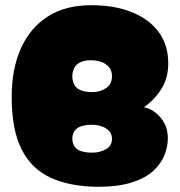

<svg xmlns="http://www.w3.org/2000/svg" viewBox="-20 -720 692 739"><path d="M356 -1Q249 -2 175 -36Q101 -70 63 -145.5Q25 -221 25 -346Q25 -455 60.5 -534Q96 -613 164 -656.5Q232 -700 331 -700Q418 -700 483 -675Q548 -650 585.5 -603.5Q623 -557 627 -493Q631 -432 606.5 -387Q582 -342 534 -307Q569 -301 597.5 -268Q626 -235 626 -188Q626 -156 613 -123Q600 -90 569.5 -62Q539 -34 486.5 -17.5Q434 -1 356 -1ZM287 -374Q308 -365 337 -365.5Q366 -366 388.5 -381Q411 -396 411 -427Q411 -450 397.5 -464Q384 -478 364 -483.5Q344 -489 323 -488Q302 -487 287 -479Q268 -470 261.5 -448Q255 -426 261.5 -404.5Q268 -383 287 -374ZM287 -140Q308 -132 337 -132.5Q366 -133 388.5 -146Q411 -159 411 -186Q411 -206 397.5 -218.5Q384 -231 364 -236Q344 -241 323 -239.5Q302 -238 287 -232Q268 -224 261.5 -205Q255 -186 261.5 -167Q268 -148 287 -140Z"/></svg>

Font: Cherry Bomb One
Style: Regular
Weight: 400
Designer: satsuyako
Foundry: satsuyako
Version: Version 4.100; ttfautohint (v1.8.3)